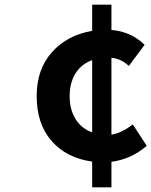

<svg xmlns="http://www.w3.org/2000/svg" viewBox="-20 -763 652 827"><path d="M377 -193V-504Q330 -487 305 -446.5Q280 -406 280 -349Q280 -291 305.5 -250Q331 -209 377 -193ZM552 -227 612 -135Q547 -78 460 -66V44H377V-67Q267 -82 202.5 -155.5Q138 -229 138 -349Q138 -465 204 -538.5Q270 -612 377 -630V-743H460V-634Q544 -627 603 -570L535 -479Q500 -511 460 -514V-183Q502 -189 552 -227Z"/></svg>

Font: NotoSansHansBold
Style: Bold
Weight: 700
Designer: Ryoko NISHIZUKA  (kana & ideographs); Paul D. Hunt (Latin, Greek & Cyrillic); Wenlong ZHANG  (bopomofo); Sandoll Communi
Foundry: Adobe Systems Incorporated
Version: Version 1.00;December 8, 2021;FontCreator 13.0.0.2675 64-bit